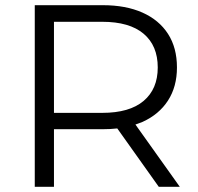

<svg xmlns="http://www.w3.org/2000/svg" viewBox="-20 -720 763 740"><path d="M114 0V-700H376Q465 -700 529 -671.5Q593 -643 627.5 -589.5Q662 -536 662 -460Q662 -386 627.5 -332.5Q593 -279 529 -250Q516 -245 502 -240L673 0H592L432 -225Q406 -222 376 -222H188V0ZM188 -636V-285H374Q479 -285 533.5 -331Q588 -377 588 -460Q588 -544 533.5 -590Q479 -636 374 -636Z"/></svg>

Font: Modern
Style: Small
Weight: 400
Designer: Julieta Ulanovsky
Foundry: Julieta Ulanovsky
Version: Version 8.000